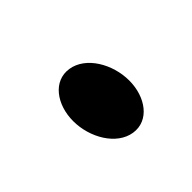

<svg xmlns="http://www.w3.org/2000/svg" viewBox="-33 -146 247 247"><g transform="rotate(45 90.5 -23.0)"><path d="M42 -23C38 3 63 21 93 21C123 21 154 3 158 -23C162 -49 137 -67 107 -67C77 -67 46 -49 42 -23Z"/></g></svg>

Font: Charger Sport
Style: DfBdExtObl
Weight: 400
Designer: Jasper
Foundry: Cannot Into Space Fonts
Version: Version 1.1